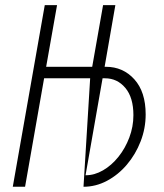

<svg xmlns="http://www.w3.org/2000/svg" viewBox="-20 -713 626 733"><path d="M28.8 0 150.9 -693.4H197.8L156.2 -458H332L373.5 -693.4H420.4L379.4 -458H384.3Q449.7 -458 492.9 -410.2Q536.1 -362.3 536.1 -276.4Q536.1 -222.7 516.8 -173.1Q497.6 -123.5 464.4 -84.5Q431.2 -45.4 388.4 -22.7Q345.7 0 298.8 0Q298.8 0 298.3 0H298.8L324.2 -414.1H148.4L75.7 0ZM306.6 -43.9H307.6Q340.8 -43.9 373.3 -62.7Q405.8 -81.5 431.9 -114Q458 -146.5 473.6 -187.7Q489.3 -229 489.3 -273.4Q489.3 -340.8 458.5 -377.4Q427.7 -414.1 380.9 -414.1H371.6Z"/></svg>

Font: Cascadia Code NF ExtraLight
Style: Italic
Weight: 200
Italic angle: -10°
Monospace: yes
Designer: Aaron Bell
Foundry: Saja Typeworks
Version: Version 2404.023; ttfautohint (v1.8.4)